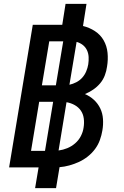

<svg xmlns="http://www.w3.org/2000/svg" viewBox="-20 -863 640 990"><path d="M161 107 179 0H27L149 -735H301L318 -843H426L408 -729Q441 -721 469.5 -702.5Q498 -684 514.5 -655Q531 -626 534.5 -591Q538 -556 532 -520Q529 -497 520.5 -474.5Q512 -452 496.5 -433.5Q481 -415 460.5 -401Q440 -387 418 -378Q444 -367 464.5 -348Q485 -329 497 -304Q509 -279 511 -249.5Q513 -220 508 -191Q504 -166 495 -141Q486 -116 470 -94.5Q454 -73 432.5 -56Q411 -39 387 -28Q363 -17 337.5 -10Q312 -3 287 -1L269 107ZM268 -423 306 -650H234L196 -423ZM338 -426Q356 -430 373.5 -439Q391 -448 404 -462.5Q417 -477 424.5 -495Q432 -513 435 -531Q438 -550 437 -569Q436 -588 428.5 -604Q421 -620 407 -631Q393 -642 375 -647ZM212 -85 254 -338H182L140 -85ZM282 -87Q305 -90 327 -99Q349 -108 367.5 -124Q386 -140 397 -161.5Q408 -183 411 -205Q415 -229 412 -252Q409 -275 397 -292.5Q385 -310 365.5 -321Q346 -332 323 -336Z"/></svg>

Font: Iosevka SS04 Semibold Extended
Style: Italic
Weight: 600
Width: 7
Italic angle: -9°
Monospace: yes
Designer: Belleve Invis
Foundry: Belleve Invis
Version: Version 19.0.0; ttfautohint (v1.8.4)